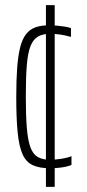

<svg xmlns="http://www.w3.org/2000/svg" viewBox="-20 -716 339 744"><path d="M173 -64Q133 -64 107 -76Q81 -88 67.5 -118Q54 -148 48.5 -202Q43 -256 43 -340Q43 -405 46.5 -452.5Q50 -500 58 -532Q66 -564 80.5 -583Q95 -602 117 -610Q139 -618 170 -618Q186 -618 201.5 -616.5Q217 -615 230.5 -613Q244 -611 255 -607V-573Q234 -579 214 -582Q194 -585 174 -585Q146 -585 127.5 -574.5Q109 -564 98.5 -538Q88 -512 84 -464.5Q80 -417 80 -343Q80 -268 84 -220Q88 -172 98 -145Q108 -118 126.5 -107.5Q145 -97 173 -97Q196 -97 220 -101Q244 -105 257 -111V-77Q249 -73 235 -70Q221 -67 205 -65.5Q189 -64 173 -64ZM158 8V-696H192V8Z"/></svg>

Font: Saira UltraCondensed Thin
Style: Regular
Weight: 250
Width: 1
Designer: Hector Gatti with collaboration of the Omnibus-Type team
Foundry: Omnibus-Type
Version: Version 1.101